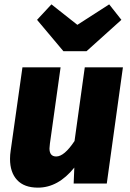

<svg xmlns="http://www.w3.org/2000/svg" viewBox="-20 -842 598 881"><path d="M26 -113Q26 -132 29 -151L83 -533H258L209 -183Q207 -167 207 -161Q207 -124 238 -124Q275 -124 322 -195L369 -533H544L470 0H318L321 -73Q247 19 154 19Q91 19 58.5 -16Q26 -51 26 -113ZM537 -751 377 -607H271L150 -751L216 -822L335 -728L481 -822Z"/></svg>

Font: Trujillo ExtraBold
Style: Italic
Weight: 800
Italic angle: -8°
Designer: Fira Sans original fonts by bBox Type GmbH, Carrois Corporate GbR, & Edenspiekermann AG / Changes by Cristiano Sobral
Foundry: Fira Sans original fonts by bBox Type GmbH, Carrois Corporate GbR, & Edenspiekermann AG / Changes by Cristiano Sobral
Version: Version 4.301;July 28, 2020;FontCreator 13.0.0.2655 64-bit